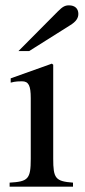

<svg xmlns="http://www.w3.org/2000/svg" viewBox="-20 -698 318 718"><path d="M253 0V-15C187 -20 179 -31 179 -105V-456L174 -460L20 -405V-389C38 -394 53 -394 62 -394C87 -394 95 -378 95 -331V-104C95 -28 85 -19 16 -15V0ZM49 -507H89L243 -604C264 -617 273 -630 273 -646C273 -666 260 -678 238 -678C223 -678 214 -673 196 -655Z"/></svg>

Font: XITS
Style: Regular
Weight: 400
Designer: MicroPress Inc., with final additions and corrections provided by Coen Hoffman, Elsevier (retired)
Version: Version 1.302